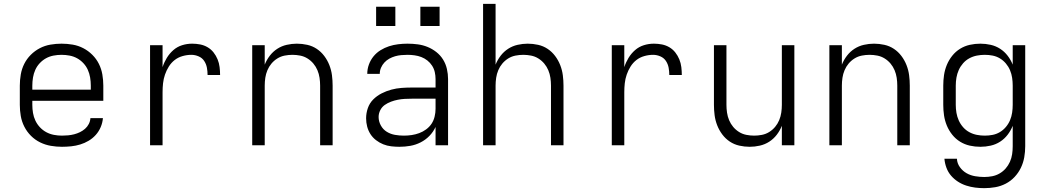

<svg xmlns="http://www.w3.org/2000/svg" viewBox="-20 -755 5440 998"><path d="M302 8Q273 8 244 3Q215 -2 188.5 -15Q162 -28 141 -49Q120 -70 106.5 -96.5Q93 -123 88 -152Q83 -181 83 -210V-310Q83 -339 88 -368Q93 -397 106 -423Q119 -449 140 -470Q161 -491 187 -504.5Q213 -518 242 -523Q271 -528 300 -528Q329 -528 358 -523Q387 -518 413 -504.5Q439 -491 460 -470Q481 -449 494 -423Q507 -397 512 -368Q517 -339 517 -310V-231H148V-210Q148 -189 151.5 -168Q155 -147 164 -128Q173 -109 187.5 -93.5Q202 -78 220.5 -68Q239 -58 260 -54Q281 -50 302 -50Q318 -50 334 -51.5Q350 -53 365.5 -57Q381 -61 395.5 -68Q410 -75 422 -85.5Q434 -96 441.5 -110.5Q449 -125 450 -141H515Q513 -117 503.5 -94.5Q494 -72 478 -54Q462 -36 441 -23.5Q420 -11 397 -4Q374 3 350 5.5Q326 8 302 8ZM452 -289V-310Q452 -331 448.5 -352Q445 -373 436.5 -392Q428 -411 413.5 -426.5Q399 -442 381 -452Q363 -462 342 -466Q321 -470 300 -470Q279 -470 258 -466Q237 -462 219 -452Q201 -442 186.5 -426.5Q172 -411 163.5 -392Q155 -373 151.5 -352Q148 -331 148 -310V-289Z M760 0V-520H825V-406Q833 -431 847 -454Q861 -477 881 -494.5Q901 -512 926.5 -520Q952 -528 979 -528Q1000 -528 1020.5 -524Q1041 -520 1059 -509.5Q1077 -499 1090 -482.5Q1103 -466 1111 -446.5Q1119 -427 1121.5 -406Q1124 -385 1124 -365H1059Q1059 -384 1055.5 -403Q1052 -422 1041.5 -438Q1031 -454 1012.5 -462Q994 -470 975 -470Q952 -470 929 -463.5Q906 -457 888 -443Q870 -429 857.5 -409Q845 -389 837.5 -367Q830 -345 827.5 -322Q825 -299 825 -276V0Z M1291 0V-520H1356V-419Q1366 -444 1382.5 -465.5Q1399 -487 1421.5 -501.5Q1444 -516 1470.5 -522Q1497 -528 1523 -528Q1550 -528 1577 -522Q1604 -516 1626.5 -501Q1649 -486 1665.5 -464Q1682 -442 1692 -416.5Q1702 -391 1705.5 -364Q1709 -337 1709 -310V0H1644V-310Q1644 -330 1641 -350.5Q1638 -371 1630 -390Q1622 -409 1609 -424.5Q1596 -440 1578.5 -451Q1561 -462 1540.5 -466Q1520 -470 1500 -470Q1480 -470 1459.5 -466Q1439 -462 1421.5 -451Q1404 -440 1391 -424.5Q1378 -409 1370 -390Q1362 -371 1359 -350.5Q1356 -330 1356 -310V0Z M2056 8Q2035 8 2013.5 5.5Q1992 3 1972 -5Q1952 -13 1934.5 -26.5Q1917 -40 1905.5 -58Q1894 -76 1888.5 -97Q1883 -118 1883 -140Q1883 -167 1892 -193Q1901 -219 1920 -238Q1939 -257 1963.5 -269.5Q1988 -282 2014 -289Q2040 -296 2067 -298Q2094 -300 2121 -300H2244V-344Q2244 -362 2240 -380Q2236 -398 2226 -413.5Q2216 -429 2201.5 -440.5Q2187 -452 2170 -458.5Q2153 -465 2134.5 -467.5Q2116 -470 2098 -470Q2082 -470 2065.5 -468.5Q2049 -467 2033.5 -462.5Q2018 -458 2003.5 -450Q1989 -442 1978 -430Q1967 -418 1960.5 -403Q1954 -388 1954 -371H1889Q1889 -396 1897.5 -419.5Q1906 -443 1921.5 -462Q1937 -481 1958 -494Q1979 -507 2002 -514.5Q2025 -522 2049.5 -525Q2074 -528 2098 -528Q2125 -528 2151.5 -524.5Q2178 -521 2202.5 -511Q2227 -501 2248 -484.5Q2269 -468 2283 -445.5Q2297 -423 2303 -396.5Q2309 -370 2309 -344V0H2244V-95Q2232 -69 2212 -48.5Q2192 -28 2166.5 -15Q2141 -2 2113 3Q2085 8 2056 8ZM2079 -50Q2100 -50 2120 -53Q2140 -56 2159 -63Q2178 -70 2195 -82.5Q2212 -95 2223 -111.5Q2234 -128 2239 -148.5Q2244 -169 2244 -189V-242H2121Q2102 -242 2084 -241Q2066 -240 2048 -236.5Q2030 -233 2012.5 -226.5Q1995 -220 1980 -209.5Q1965 -199 1956.5 -182Q1948 -165 1948 -147Q1948 -124 1959.5 -103Q1971 -82 1990.5 -70Q2010 -58 2033 -54Q2056 -50 2079 -50ZM2265 -620H2165V-720H2265ZM1935 -620V-720H2035V-620Z M2491 0V-735H2556V-419Q2566 -444 2582.5 -465.5Q2599 -487 2621.5 -501.5Q2644 -516 2670.5 -522Q2697 -528 2723 -528Q2750 -528 2777 -522Q2804 -516 2826.5 -501Q2849 -486 2865.5 -464Q2882 -442 2892 -416.5Q2902 -391 2905.5 -364Q2909 -337 2909 -310V0H2844V-310Q2844 -330 2841 -350.5Q2838 -371 2830 -390Q2822 -409 2809 -424.5Q2796 -440 2778.5 -451Q2761 -462 2740.5 -466Q2720 -470 2700 -470Q2680 -470 2659.5 -466Q2639 -462 2621.5 -451Q2604 -440 2591 -424.5Q2578 -409 2570 -390Q2562 -371 2559 -350.5Q2556 -330 2556 -310V0Z M3160 0V-520H3225V-406Q3233 -431 3247 -454Q3261 -477 3281 -494.5Q3301 -512 3326.5 -520Q3352 -528 3379 -528Q3400 -528 3420.5 -524Q3441 -520 3459 -509.5Q3477 -499 3490 -482.5Q3503 -466 3511 -446.5Q3519 -427 3521.5 -406Q3524 -385 3524 -365H3459Q3459 -384 3455.5 -403Q3452 -422 3441.5 -438Q3431 -454 3412.5 -462Q3394 -470 3375 -470Q3352 -470 3329 -463.5Q3306 -457 3288 -443Q3270 -429 3257.5 -409Q3245 -389 3237.5 -367Q3230 -345 3227.5 -322Q3225 -299 3225 -276V0Z M3877 8Q3850 8 3823 2Q3796 -4 3773.5 -19Q3751 -34 3734.5 -56Q3718 -78 3708 -103.5Q3698 -129 3694.5 -156Q3691 -183 3691 -210V-520H3756V-210Q3756 -190 3759 -169.5Q3762 -149 3770 -130Q3778 -111 3791 -95.5Q3804 -80 3821.5 -69Q3839 -58 3859.5 -54Q3880 -50 3900 -50Q3920 -50 3940.5 -54Q3961 -58 3978.5 -69Q3996 -80 4009 -95.5Q4022 -111 4030 -130Q4038 -149 4041 -169.5Q4044 -190 4044 -210V-520H4109V0H4044V-101Q4034 -76 4017.5 -54.5Q4001 -33 3978.5 -18.5Q3956 -4 3929.5 2Q3903 8 3877 8Z M4291 0V-520H4356V-419Q4366 -444 4382.5 -465.5Q4399 -487 4421.5 -501.5Q4444 -516 4470.5 -522Q4497 -528 4523 -528Q4550 -528 4577 -522Q4604 -516 4626.5 -501Q4649 -486 4665.5 -464Q4682 -442 4692 -416.5Q4702 -391 4705.5 -364Q4709 -337 4709 -310V0H4644V-310Q4644 -330 4641 -350.5Q4638 -371 4630 -390Q4622 -409 4609 -424.5Q4596 -440 4578.5 -451Q4561 -462 4540.5 -466Q4520 -470 4500 -470Q4480 -470 4459.5 -466Q4439 -462 4421.5 -451Q4404 -440 4391 -424.5Q4378 -409 4370 -390Q4362 -371 4359 -350.5Q4356 -330 4356 -310V0Z M5096 223Q5072 223 5048.5 220Q5025 217 5002 209.5Q4979 202 4959 189Q4939 176 4923.5 158Q4908 140 4899.5 117Q4891 94 4889 70H4954Q4955 94 4969.5 114Q4984 134 5004.5 145.5Q5025 157 5049 161Q5073 165 5096 165Q5117 165 5137.5 161Q5158 157 5176 146.5Q5194 136 5207.5 120.5Q5221 105 5229.5 86Q5238 67 5241 46.5Q5244 26 5244 5V-101Q5234 -76 5217.5 -54.5Q5201 -33 5178.5 -18.5Q5156 -4 5129.5 2Q5103 8 5076 8Q5048 8 5021 2Q4994 -4 4970.5 -18.5Q4947 -33 4929.5 -55Q4912 -77 4901.5 -102.5Q4891 -128 4887 -155Q4883 -182 4883 -210V-310Q4883 -338 4887 -365Q4891 -392 4901.5 -417.5Q4912 -443 4929.5 -465Q4947 -487 4970.5 -501.5Q4994 -516 5021 -522Q5048 -528 5076 -528Q5103 -528 5129.5 -522Q5156 -516 5178.5 -501.5Q5201 -487 5217.5 -465.5Q5234 -444 5244 -419V-520H5309V5Q5309 34 5304 62.5Q5299 91 5286.5 117Q5274 143 5254 164.5Q5234 186 5208 199.5Q5182 213 5153.5 218Q5125 223 5096 223ZM5099 -50Q5120 -50 5140 -54Q5160 -58 5177.5 -68.5Q5195 -79 5208.5 -95Q5222 -111 5230 -130Q5238 -149 5241 -169.5Q5244 -190 5244 -210V-310Q5244 -330 5241 -350.5Q5238 -371 5230 -390Q5222 -409 5208.5 -425Q5195 -441 5177.5 -451.5Q5160 -462 5140 -466Q5120 -470 5099 -470Q5078 -470 5057.5 -466Q5037 -462 5018.5 -452Q5000 -442 4986 -426Q4972 -410 4963.5 -391Q4955 -372 4951.5 -351.5Q4948 -331 4948 -310V-210Q4948 -189 4951.5 -168.5Q4955 -148 4963.5 -129Q4972 -110 4986 -94Q5000 -78 5018.5 -68Q5037 -58 5057.5 -54Q5078 -50 5099 -50Z"/></svg>

Font: Iosevka SS04 Light Extended
Style: Regular
Weight: 300
Width: 7
Monospace: yes
Designer: Belleve Invis
Foundry: Belleve Invis
Version: Version 19.0.0; ttfautohint (v1.8.4)